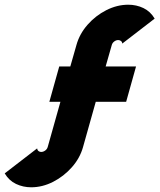

<svg xmlns="http://www.w3.org/2000/svg" viewBox="-54 -782 678 815"><path d="M78.5 13Q44 13 14 -1.2Q-16 -15.5 -34 -46L103.5 -152Q104.5 -144.5 109.5 -140.8Q114.5 -137 120.5 -137Q129.5 -137 137.8 -143Q146 -149 148.5 -158L202.5 -350H155.5L197.5 -500H244.5L270.5 -591Q283.5 -638 317.5 -676.8Q351.5 -715.5 397.2 -738.8Q443 -762 490.5 -762Q525 -762 554.8 -747.8Q584.5 -733.5 602.5 -703L465 -597Q464.5 -604.5 459.2 -608.2Q454 -612 448 -612Q439 -612 431 -606Q423 -600 420.5 -591L394.5 -500H523.5L481.5 -350H352.5L298.5 -158Q285.5 -111 251.2 -72.2Q217 -33.5 171.5 -10.2Q126 13 78.5 13Z"/></svg>

Font: Urbanist Black
Style: Italic
Weight: 900
Italic angle: -8°
Designer: Corey Hu
Foundry: Corey Hu
Version: Version 1.330; ttfautohint (v1.8.4.7-5d5b)